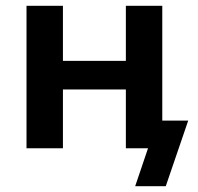

<svg xmlns="http://www.w3.org/2000/svg" viewBox="-20 -509 678 659"><path d="M444 130 488 0H421V-95H626L549 130ZM71 0V-489H196V-300H412V-489H537V0H412V-202H196V0Z"/></svg>

Font: Nunito Sans 12pt ExtraLight
Style: Regular
Weight: 200
Designer: Vernon Adams
Foundry: Vernon Adams
Version: Version 3.101;gftools[0.9.27]